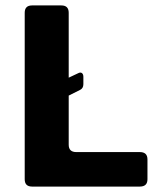

<svg xmlns="http://www.w3.org/2000/svg" viewBox="-20 -687 600 707"><path d="M98 0Q71 0 71 -27V-640Q71 -667 98 -667H206Q233 -667 233 -640V-401L267 -417Q276 -422 281.5 -418Q287 -414 287 -404V-377Q287 -362 275 -356L233 -335V-154Q233 -127 261 -127H495Q523 -127 523 -100V-27Q523 0 495 0Z"/></svg>

Font: Pitagon Sans
Style: Bold
Weight: 700
Designer: Travis Tran
Foundry: Pitagon
Version: Version 1.001; ttfautohint (v1.8.4.7-5d5b);gftools[0.9.26]